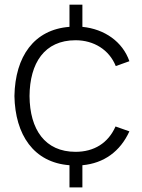

<svg xmlns="http://www.w3.org/2000/svg" viewBox="-20 -770 609 821"><path d="M303.1 -120.8C172.9 -120.8 107.3 -215.6 106.3 -359.4C107.3 -500 169.8 -597.9 303.1 -597.9C381.2 -597.9 446.9 -557.3 475 -487.5L533.3 -508.3C504.2 -591.7 427.1 -645.8 332.3 -655.2V-750H277.1V-655.2C126 -643.8 44.8 -529.2 41.7 -359.4C44.8 -193.8 124 -75 277.1 -63.5V31.3H332.3V-63.5C424 -71.9 493.8 -121.9 533.3 -208.3L474 -229.2C442.7 -158.3 382.3 -120.8 303.1 -120.8Z"/></svg>

Font: Manrope3 Light
Style: Regular
Weight: 300
Designer: Mikhail Sharanda
Foundry: Mikhail Sharanda
Version: Version 3.000;PS 003.000;hotconv 1.0.88;makeotf.lib2.5.64775